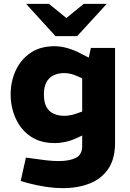

<svg xmlns="http://www.w3.org/2000/svg" viewBox="-20 -764 673 993"><path d="M306 209Q264 209 217 202Q170 195 125 183L87 172L114 51L151 56Q184 61 218.5 65Q253 69 283 69Q339 69 372 52.5Q405 36 405 -8V-63L381 -52Q353 -38 322 -31Q291 -24 262 -24Q204 -24 161.5 -45Q119 -66 91 -102Q63 -138 49 -183Q35 -228 35 -274Q35 -343 61.5 -400Q88 -457 138.5 -491Q189 -525 262 -525Q295 -525 331 -514.5Q367 -504 398 -487L439 -466L450 -516H575V-24Q575 57 540.5 108.5Q506 160 445 184.5Q384 209 306 209ZM207 -275Q207 -236 220 -211.5Q233 -187 257 -176Q281 -165 314 -165Q329 -165 346 -168.5Q363 -172 379 -178L405 -187V-359L380 -370Q363 -378 346 -382Q329 -386 313 -386Q278 -386 254 -373Q230 -360 218.5 -335.5Q207 -311 207 -275ZM267 -577 299 -651 413 -744H532L379 -577ZM267 -577 115 -744H233L348 -651L379 -577Z"/></svg>

Font: REM
Style: Bold
Weight: 700
Designer: Octavio Pardo
Foundry: Ashler Design
Version: Version 1.005;gftools[0.9.28]